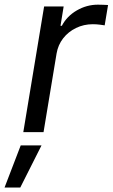

<svg xmlns="http://www.w3.org/2000/svg" viewBox="-69 -574 490 834"><path d="M32.2 0 122.6 -545.9H207.5L193.8 -461.9H199.7Q221.2 -503.4 264.4 -528.6Q307.6 -553.7 356.4 -553.7Q366.2 -553.7 379.4 -553.2Q392.6 -552.7 400.4 -552.2L385.7 -463.9Q379.9 -464.8 365 -466.8Q350.1 -468.8 334 -468.8Q294.9 -468.8 261.2 -452.4Q227.5 -436 205.3 -407.5Q183.1 -378.9 176.8 -341.8L120.1 0ZM-49.3 240.7 21 57.6H111.3L19 240.7Z"/></svg>

Font: Inter Variable
Style: Italic
Weight: 400
Italic angle: -9.39999°
Designer: Rasmus Andersson
Foundry: rsms
Version: Version 4.001;git-9221beed3